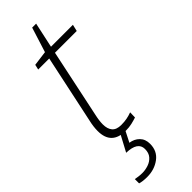

<svg xmlns="http://www.w3.org/2000/svg" viewBox="-298 -671 923 923"><g transform="rotate(-45 163.5 -209.5)"><path d="M147 10Q50 10 50 -85Q50 -99 52 -115Q54 -131 58 -148L132 -496H57L63 -522L139 -532L179 -659H206L178 -530H327L319 -496H171L98 -150Q90 -115 90 -90Q90 -59 104.5 -42Q119 -25 151 -25Q173 -25 190.5 -28.5Q208 -32 224 -38L223 -4Q208 1 189 5.5Q170 10 147 10ZM63 240Q31 240 13 234V205Q24 207 35.5 208.5Q47 210 60 210Q80 210 101 203Q122 196 136 180Q150 164 150 137Q150 88 73 86L119 0H150L118 63Q147 67 166 86Q185 105 185 137Q185 186 148.5 213Q112 240 63 240Z"/></g></svg>

Font: Noto Sans Disp ExtLt
Style: Italic
Weight: 200
Italic angle: -12°
Designer: Monotype Design Team
Foundry: Monotype Imaging Inc.
Version: Version 2.000;GOOG;noto-source:20170915:90ef993387c0